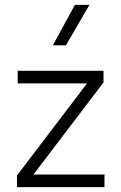

<svg xmlns="http://www.w3.org/2000/svg" viewBox="-20 -772 501 792"><path d="M50 0V-48L339 -428H53V-480H407V-432L118 -52H411V0ZM198 -585 289 -752H349L252 -585Z"/></svg>

Font: Geologica Thin
Style: Regular
Weight: 100
Designer: Sindre Bremnes, Frode Helland
Foundry: Monokrom Skriftforlag AS
Version: Version 1.010; ttfautohint (v1.8.4.7-5d5b);gftools[0.9.28]